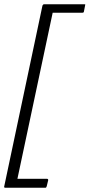

<svg xmlns="http://www.w3.org/2000/svg" viewBox="-38 -769 422 904"><path d="M182 108Q180 115 176 115H-13Q-17 115 -18 113Q-19 111 -18 108L162 -743Q165 -749 170 -749H358Q362 -749 363 -748.5Q364 -748 363 -745L357 -714Q356 -711 354.5 -710Q353 -709 350 -709H210L44 73H184Q186 73 187.5 74.5Q189 76 189 79Z"/></svg>

Font: Glory Light
Style: Italic
Weight: 300
Italic angle: -12°
Version: Version 1.011